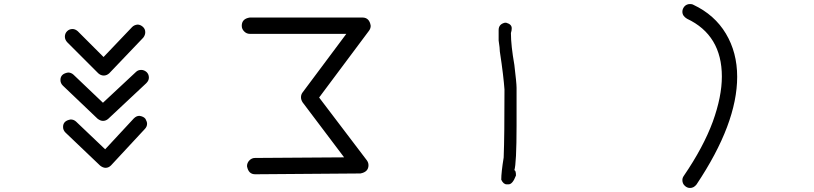

<svg xmlns="http://www.w3.org/2000/svg" viewBox="-20 -856 4040 953"><path d="M495 -481C505 -481 514 -485 522 -492L691 -669C698 -678 701 -687 701 -696C701 -707 697 -716 689 -723C681 -730 672 -734 663 -734C652 -733 643 -729 636 -722L494 -573L366 -701C358 -708 349 -712 340 -712C329 -712 320 -708 313 -701C306 -694 302 -685 302 -674C302 -664 306 -655 313 -647L468 -492C476 -485 485 -481 495 -481ZM491 -256C500 -256 509 -259 517 -266L706 -443C715 -452 719 -461 719 -471C719 -482 715 -491 708 -498C700 -505 691 -509 681 -509C671 -509 662 -506 655 -499L491 -346L344 -486C336 -493 327 -496 318 -496C293 -492 280 -480 280 -459C280 -448 284 -439 292 -431L464 -267C473 -260 482 -256 491 -256ZM504 -23C514 -23 523 -27 531 -35L700 -217C707 -225 710 -233 710 -242C710 -249 707 -257 702 -266C696 -274 686 -279 672 -281C662 -281 653 -277 644 -268L502 -115L357 -253C349 -260 340 -263 331 -263C306 -259 293 -247 293 -226C293 -215 297 -206 305 -198L477 -34C486 -27 495 -23 504 -23Z M1247 9 1769 5C1796 0 1809 -14 1809 -36C1809 -45 1806 -53 1801 -60L1564 -372L1812 -704C1817 -711 1820 -719 1820 -728C1816 -755 1802 -769 1779 -769H1220C1193 -765 1180 -751 1180 -728C1180 -717 1184 -708 1192 -700C1200 -692 1209 -688 1220 -688H1699L1481 -396C1476 -389 1474 -381 1474 -373C1474 -364 1477 -356 1482 -348L1688 -75L1246 -72C1235 -72 1226 -68 1218 -60C1210 -52 1206 -42 1206 -31C1211 -4 1224 9 1247 9Z M2504 59C2518 59 2530 44 2541 15C2541 -2 2538 -11 2533 -11C2540 -32 2544 -106 2544 -234V-420C2544 -437 2540 -475 2533 -534C2522 -597 2516 -649 2516 -692C2519 -701 2520 -709 2520 -716C2520 -729 2511 -738 2493 -743H2485C2465 -738 2455 -726 2455 -707V-655C2459 -629 2461 -611 2461 -600C2474 -516 2481 -453 2484 -412C2484 -261 2483 -148 2480 -74C2472 -25 2468 11 2468 36C2475 51 2484 59 2495 59Z M3405 77C3418 77 3428 71 3437 60C3572 -142 3639 -320 3639 -475C3639 -556 3620 -627 3583 -689C3546 -751 3492 -799 3422 -832C3417 -835 3411 -836 3405 -836C3394 -836 3385 -832 3378 -825C3371 -817 3367 -808 3367 -798C3367 -783 3375 -772 3390 -763C3505 -709 3563 -613 3563 -476C3563 -410 3548 -335 3518 -252C3487 -168 3439 -78 3374 17C3369 24 3367 31 3367 38C3367 49 3371 59 3379 66C3386 73 3395 77 3405 77Z"/></svg>

Font: linja lipamanka normal
Style: Regular
Weight: 400
Version: Version 1.000;February 20, 2023;FontCreator 14.0.0.2901 64-b